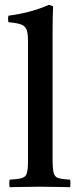

<svg xmlns="http://www.w3.org/2000/svg" viewBox="-20 -775 332 796"><path d="M271 1Q242 1 212 0Q182 -1 145 -1Q108 -1 79 0Q50 1 20 1Q17 -15 20 -30Q54 -32 70 -36.5Q86 -41 91 -56Q96 -71 96 -104V-605Q96 -636 90.5 -651.5Q85 -667 67.5 -673.5Q50 -680 15 -683Q12 -696 15 -710Q55 -715 97 -725.5Q139 -736 183 -755L200 -749Q199 -727 198.5 -699Q198 -671 198 -638V-114Q198 -75 202.5 -58Q207 -41 222.5 -36.5Q238 -32 271 -30Q273 -15 271 1Z"/></svg>

Font: Tiro Devanagari Sanskrit
Style: Regular
Weight: 400
Designer: Devanagari: John Hudson & Fiona Ross. Latin: John Hudson.
Foundry: Tiro Typeworks Ltd.
Version: Version 1.52